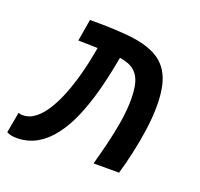

<svg xmlns="http://www.w3.org/2000/svg" viewBox="-105 -638 790 758"><g transform="rotate(20 290.5 -258.5)"><path d="M356.9 0Q368.7 -43 380.9 -92.3Q393.1 -141.6 401.4 -192.1Q409.7 -242.7 409.7 -288.6Q409.7 -346.7 394.3 -377Q378.9 -407.2 346.2 -418.9Q313.5 -430.7 261 -432.4Q208.5 -434.1 134.3 -435.5L149.9 -527.3Q242.2 -527.8 310.5 -521.5Q378.9 -515.1 424.3 -492.7Q469.7 -470.2 491.9 -424.1Q514.2 -377.9 514.2 -298.8Q514.2 -251.5 506.8 -198.5Q499.5 -145.5 488 -94.2Q476.6 -43 463.9 0ZM35.2 9.8Q24.4 9.8 15.6 8.1Q6.8 6.3 -5.4 1L10.3 -86.4Q17.6 -84.5 19.5 -83.7Q21.5 -83 27.3 -83Q56.6 -83 81.3 -102.5Q106 -122.1 126.5 -155.8Q147 -189.5 163.1 -231.4Q179.2 -273.4 191.4 -319.1Q203.6 -364.7 211.4 -408.2L217.8 -442.4L314 -436.5L306.6 -397.9Q294.9 -335.4 278.6 -275.6Q262.2 -215.8 240.2 -164.3Q218.3 -112.8 188.7 -73.5Q159.2 -34.2 121.3 -12.2Q83.5 9.8 35.2 9.8Z"/></g></svg>

Font: Cascadia Code PL
Style: Italic
Weight: 400
Italic angle: -10°
Monospace: yes
Designer: Aaron Bell
Foundry: Saja Typeworks
Version: Version 2404.023